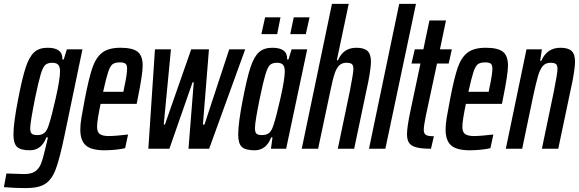

<svg xmlns="http://www.w3.org/2000/svg" viewBox="-57 -763 2970 985"><path d="M-37 197 -24 127Q51 130 66 130Q103 130 123 116.5Q143 103 153.5 76.5Q164 50 177 -7L189 -58H181Q156 8 96 8Q50 8 31 -9Q12 -26 12 -73Q12 -131 36 -254Q57 -363 75 -417.5Q93 -472 118.5 -495Q144 -518 187 -518Q266 -518 263 -458H270L286 -510H366L274 -68Q249 52 229 105Q209 158 175.5 180Q142 202 75 202Q20 202 -37 197ZM193 -121Q208 -166 229.5 -262Q251 -358 251 -397Q251 -421 241.5 -431Q232 -441 211 -441Q188 -441 175.5 -430Q163 -419 151.5 -380.5Q140 -342 122 -255Q98 -133 98 -106Q98 -84 106 -77Q114 -70 134 -70Q157 -70 170.5 -81Q184 -92 193 -121Z M355 -98Q355 -124 360.5 -158Q366 -192 378 -254Q399 -363 417 -415.5Q435 -468 467.5 -493Q500 -518 561 -518Q623 -518 649 -497.5Q675 -477 675 -427Q675 -382 649 -255L644 -230H459Q451 -192 446 -161Q441 -130 441 -112Q441 -85 455.5 -75Q470 -65 501 -65Q516 -65 547 -67.5Q578 -70 600 -73L585 -3Q566 2 536 5Q506 8 479 8Q412 8 383.5 -17Q355 -42 355 -98ZM576 -292 580 -313Q595 -381 595 -411Q595 -430 586.5 -436.5Q578 -443 558 -443Q533 -443 520.5 -433.5Q508 -424 498 -394Q488 -364 472 -292Z M704 0 738 -510H820L783 -124H789L924 -510H1015L984 -124H992L1119 -510H1201L1016 0H910L937 -341H931L812 0Z M1165 -73Q1165 -131 1189 -254Q1210 -363 1228 -417.5Q1246 -472 1271.5 -495Q1297 -518 1340 -518Q1419 -518 1416 -458H1423L1439 -510H1519L1411 0H1333L1341 -58H1334Q1309 8 1249 8Q1203 8 1184 -9Q1165 -26 1165 -73ZM1346 -121Q1361 -166 1382.5 -262Q1404 -358 1404 -397Q1404 -421 1394.5 -431Q1385 -441 1364 -441Q1341 -441 1328.5 -430Q1316 -419 1304.5 -380.5Q1293 -342 1275 -255Q1264 -201 1257.5 -162Q1251 -123 1251 -106Q1251 -84 1259 -77Q1267 -70 1287 -70Q1310 -70 1323.5 -81Q1337 -92 1346 -121ZM1284 -588 1303 -674H1382L1365 -588ZM1432 -588 1450 -674H1531L1512 -588Z M1646 -743H1732L1671 -454H1677Q1704 -518 1771 -518Q1811 -518 1828.5 -501.5Q1846 -485 1846 -447Q1846 -415 1833 -347L1760 0H1676L1738 -297Q1756 -389 1756 -409Q1756 -428 1748 -434.5Q1740 -441 1720 -441Q1698 -441 1684 -428Q1670 -415 1660 -386Q1650 -357 1639 -302L1575 0H1491Z M1836 0 1991 -743H2077L1920 0Z M2031 -75Q2031 -110 2048 -191L2100 -437H2054L2071 -510H2115L2146 -658H2231L2200 -510H2261L2245 -437H2185L2127 -166Q2117 -116 2117 -97Q2117 -79 2127 -71.5Q2137 -64 2169 -64L2154 0Q2104 0 2077.5 -7.5Q2051 -15 2041 -31Q2031 -47 2031 -75Z M2229 -98Q2229 -124 2234.5 -158Q2240 -192 2252 -254Q2273 -363 2291 -415.5Q2309 -468 2341.5 -493Q2374 -518 2435 -518Q2497 -518 2523 -497.5Q2549 -477 2549 -427Q2549 -382 2523 -255L2518 -230H2333Q2325 -192 2320 -161Q2315 -130 2315 -112Q2315 -85 2329.5 -75Q2344 -65 2375 -65Q2390 -65 2421 -67.5Q2452 -70 2474 -73L2459 -3Q2440 2 2410 5Q2380 8 2353 8Q2286 8 2257.5 -17Q2229 -42 2229 -98ZM2450 -292 2454 -313Q2469 -381 2469 -411Q2469 -430 2460.5 -436.5Q2452 -443 2432 -443Q2407 -443 2394.5 -433.5Q2382 -424 2372 -394Q2362 -364 2346 -292Z M2644 -510H2723L2714 -451H2720Q2749 -518 2818 -518Q2858 -518 2875.5 -501.5Q2893 -485 2893 -447Q2893 -415 2880 -347L2807 0H2723L2785 -297Q2803 -389 2803 -409Q2803 -428 2795 -434.5Q2787 -441 2767 -441Q2742 -441 2727.5 -424Q2713 -407 2703 -372.5Q2693 -338 2677 -264L2622 0H2538Z"/></svg>

Font: Saira Ultra Condensed SemiBold
Style: Italic
Weight: 600
Width: 1
Italic angle: -12°
Designer: Hector Gatti with collaboration of the Omnibus-Type team
Foundry: Omnibus-Type
Version: Version 1.001; ttfautohint (v1.8)